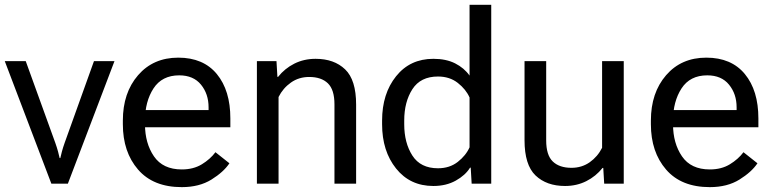

<svg xmlns="http://www.w3.org/2000/svg" viewBox="-20 -770 3239 805"><path d="M0 -513.7H87.9L211.9 -170.9Q218.8 -151.4 223.4 -134.3Q228 -117.2 230 -107.4H232.9Q234.9 -117.2 239.5 -134.3Q244.1 -151.4 251 -170.9L374 -513.7H460L264.6 0H195.3Z M495.1 -249V-264.6Q495.1 -380.9 558.8 -454.6Q622.6 -528.3 727.5 -528.3Q832.5 -528.3 889.2 -459.5Q945.8 -390.6 945.8 -273.4V-236.3H550.8V-308.6H854.5V-320.3Q854.5 -376 822.8 -415Q791 -454.1 731.4 -454.1Q659.2 -454.1 623.5 -399.2Q587.9 -344.2 587.9 -264.6V-249Q587.9 -169.4 625.5 -114.5Q663.1 -59.6 742.2 -59.6Q791 -59.6 826.2 -81.1Q861.3 -102.5 883.3 -131.8L941.9 -85.4Q917.5 -48.8 866.5 -17.1Q815.4 14.6 742.2 14.6Q622.6 14.6 558.8 -59.1Q495.1 -132.8 495.1 -249Z M1057.1 0V-513.7H1139.2L1143.1 -447.8H1146Q1173.8 -482.9 1214.1 -503.2Q1254.4 -523.4 1303.2 -523.4Q1380.9 -523.4 1427 -479.2Q1473.1 -435.1 1473.1 -331.5V0H1382.3V-332.5Q1382.3 -394 1354.7 -420.7Q1327.1 -447.3 1276.4 -447.3Q1232.9 -447.3 1199.7 -423.8Q1166.5 -400.4 1147.9 -363.3V0Z M1582 -249V-264.6Q1582 -377 1640.6 -450.2Q1699.2 -523.4 1796.9 -523.4Q1850.6 -523.4 1888.4 -504.2Q1926.3 -484.9 1948.7 -453.1V-750H2039.6V0H1957.5L1953.6 -66.9H1950.7Q1931.2 -35.2 1890.9 -12.7Q1850.6 9.8 1796.9 9.8Q1699.2 9.8 1640.6 -63.5Q1582 -136.7 1582 -249ZM1674.8 -249Q1674.8 -170.9 1709 -117.7Q1743.2 -64.5 1816.4 -64.5Q1865.2 -64.5 1899.4 -91.3Q1933.6 -118.2 1948.7 -152.3V-361.3Q1933.6 -395.5 1899.4 -422.4Q1865.2 -449.2 1816.4 -449.2Q1743.2 -449.2 1709 -396Q1674.8 -342.8 1674.8 -264.6Z M2179.2 -182.1V-513.7H2270V-181.2Q2270 -119.6 2297.6 -93Q2325.2 -66.4 2376 -66.4Q2419.4 -66.4 2452.6 -89.8Q2485.8 -113.3 2504.4 -150.4V-513.7H2595.2V0H2513.2L2509.3 -65.9H2506.3Q2478.5 -30.8 2438.2 -10.5Q2397.9 9.8 2349.1 9.8Q2271.5 9.8 2225.3 -34.4Q2179.2 -78.6 2179.2 -182.1Z M2709 -249V-264.6Q2709 -380.9 2772.7 -454.6Q2836.4 -528.3 2941.4 -528.3Q3046.4 -528.3 3103 -459.5Q3159.7 -390.6 3159.7 -273.4V-236.3H2764.6V-308.6H3068.4V-320.3Q3068.4 -376 3036.6 -415Q3004.9 -454.1 2945.3 -454.1Q2873 -454.1 2837.4 -399.2Q2801.8 -344.2 2801.8 -264.6V-249Q2801.8 -169.4 2839.4 -114.5Q2877 -59.6 2956.1 -59.6Q3004.9 -59.6 3040 -81.1Q3075.2 -102.5 3097.2 -131.8L3155.8 -85.4Q3131.3 -48.8 3080.3 -17.1Q3029.3 14.6 2956.1 14.6Q2836.4 14.6 2772.7 -59.1Q2709 -132.8 2709 -249Z"/></svg>

Font: RobotoFlex
Style: Regular
Weight: 400
Designer: Berlow after Robertson
Foundry: Google
Version: Version 2.136